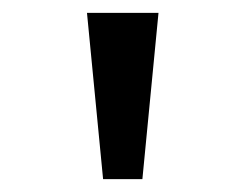

<svg xmlns="http://www.w3.org/2000/svg" viewBox="-20 -749 366 298"><path d="M140 -471 115 -729H226L201 -471Z"/></svg>

Font: guzrati115
Style: Regular
Weight: 400
Designer: Jelle Bosma - Monotype Design Team, Universal Thirst
Foundry: Monotype Imaging Inc.
Version: Version 2.102